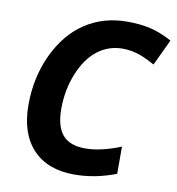

<svg xmlns="http://www.w3.org/2000/svg" viewBox="-82 -799 816 883"><g transform="rotate(10 326.0 -357.5)"><path d="M441.9 -599.1Q377.4 -599.1 325.9 -559.6Q274.4 -520 243.2 -443.1Q211.9 -366.2 211.9 -277.8Q211.9 -196.3 245.4 -156.7Q278.8 -117.2 352.1 -117.2Q423.3 -117.2 517.1 -154.8V-27.8Q419.9 9.8 321.8 9.8Q197.8 9.8 128.9 -63.2Q60.1 -136.2 60.1 -270Q60.1 -397.9 110.8 -505.6Q161.6 -613.3 246.6 -669.2Q331.5 -725.1 441.9 -725.1Q502.9 -725.1 550.3 -714.1Q597.7 -703.1 651.9 -673.8L594.2 -551.8Q542.5 -580.6 508.8 -589.8Q475.1 -599.1 441.9 -599.1Z"/></g></svg>

Font: Zoram GWebM
Style: Bold Italic
Weight: 700
Italic angle: -12°
Foundry: Ascender Corporation
Version: Version 1.000